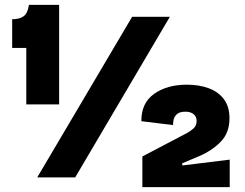

<svg xmlns="http://www.w3.org/2000/svg" viewBox="-20 -729 1006 789"><path d="M88 -300V-532H30V-650Q61 -650 77.5 -662.5Q94 -675 99 -709H223V-300ZM133 0 523 -660H678L289 0ZM565 40V-86L746 -181Q763 -190 775.5 -201.5Q788 -213 788 -232Q788 -250 775.5 -260Q763 -270 742 -270Q717 -270 706 -259Q695 -248 693 -235Q691 -222 691 -215L561 -231Q560 -305 613 -343Q666 -381 748 -381Q798 -381 837.5 -366.5Q877 -352 900 -321.5Q923 -291 923 -243Q923 -184 888 -147.5Q853 -111 800 -88L729 -58V-49L924 -73V40Z"/></svg>

Font: Bricolage Grotesque 10pt ExtraBold
Style: Regular
Weight: 800
Designer: Mathieu Triay
Foundry: Atelier Triay
Version: Version 1.000; ttfautohint (v1.8.4.7-5d5b);gftools[0.9.32]